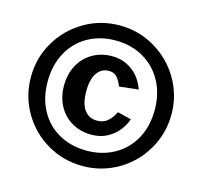

<svg xmlns="http://www.w3.org/2000/svg" viewBox="-108 -871 1065 1003"><g transform="rotate(15 424.0 -370.0)"><path d="M40.5 -370.5Q40.5 -473.5 91.5 -560.5Q142.5 -647.5 229.8 -698.8Q317 -750 420.5 -750Q523.5 -750 610.8 -698.8Q698 -647.5 749.2 -560.5Q800.5 -473.5 800.5 -370.5Q800.5 -266.5 749.2 -179Q698 -91.5 610.8 -40.8Q523.5 10 420.5 10Q317 10 229.8 -40.8Q142.5 -91.5 91.5 -179Q40.5 -266.5 40.5 -370.5ZM420.5 -73Q503.5 -73 569.5 -109.8Q635.5 -146.5 672.8 -214Q710 -281.5 710 -370.5Q710 -458.5 672.5 -526.2Q635 -594 569.2 -631.2Q503.5 -668.5 420.5 -668.5Q336 -668.5 270.2 -631.2Q204.5 -594 167.8 -526.2Q131 -458.5 131 -370.5Q131 -281 167.8 -213.8Q204.5 -146.5 270.2 -109.8Q336 -73 420.5 -73ZM423 -584.5Q470 -584.5 506.8 -565.2Q543.5 -546 567 -516Q590.5 -486 601.5 -452L498 -440.5Q486.5 -470.5 470.5 -488.2Q454.5 -506 427 -506Q386.5 -506 362.8 -472Q339 -438 339 -373Q339 -306 363.8 -272.2Q388.5 -238.5 432.5 -238.5Q466 -238.5 488 -256.8Q510 -275 527.5 -309.5L602 -291Q592 -261.5 569.8 -231.8Q547.5 -202 510.2 -181Q473 -160 423 -160Q364 -160 317.5 -186.8Q271 -213.5 245 -261.5Q219 -309.5 219 -371Q219 -433.5 245.2 -482Q271.5 -530.5 318 -557.5Q364.5 -584.5 423 -584.5Z"/></g></svg>

Font: 1883 Sans
Style: Bold
Weight: 700
Designer: 1883 Sans project is a fork of Public Sans.
Version: Version 1.009